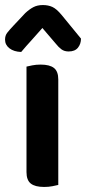

<svg xmlns="http://www.w3.org/2000/svg" viewBox="-37 -733 341 761"><path d="M138 8Q102 8 85 -5.5Q68 -19 68 -51V-469Q76 -471 91 -474Q106 -477 124 -477Q160 -477 177 -463.5Q194 -450 194 -418V0Q186 2 171 5Q156 8 138 8ZM131 -622Q106 -593 87 -572.5Q68 -552 47 -527Q18 -528 0.5 -541.5Q-17 -555 -17 -576Q-17 -592 -8.5 -603Q0 -614 16 -631L63 -681Q79 -696 95 -704.5Q111 -713 133 -713Q154 -713 170.5 -705.5Q187 -698 207 -674L284 -580Q284 -559 272 -544Q260 -529 235 -529Q218 -529 206.5 -537.5Q195 -546 184 -560Z"/></svg>

Font: Baloo Bhai 2 SemiBold
Style: Regular
Weight: 600
Designer: Supriya Tembe, Noopur Datye and Ek Type
Foundry: Ek Type
Version: Version 1.640;PS 1.000;hotconv 16.6.51;makeotf.lib2.5.65220;